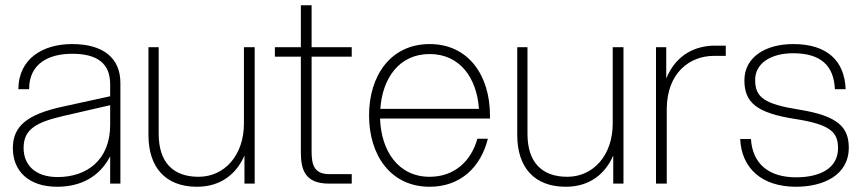

<svg xmlns="http://www.w3.org/2000/svg" viewBox="-20 -700 3288 732"><path d="M400 0H439V-384C439 -476 377 -532 255 -532C145 -532 51 -478 50 -360H91C91 -460 169 -495 255 -495C350 -495 400 -459 400 -379V-333L217 -293C86 -264 29 -221 29 -135C29 -50 87 12 198 12C284 12 358 -23 400 -104ZM70 -136C70 -208 119 -234 222 -258L400 -299V-224C400 -89 310 -25 200 -25C112 -25 70 -73 70 -136Z M585 -190V-520H546V-185C546 -63 610 12 731 12C823 12 882 -38 912 -107V0H951V-520H910V-229C910 -108 836 -26 737 -26C640 -26 585 -81 585 -190Z M1127 -680V-520H1028V-484H1127V-121C1127 -55 1141 0 1234 0H1321V-36H1237C1177 -36 1168 -72 1168 -123V-484H1321V-520H1168V-680Z M1618 12C1736 12 1813 -63 1840 -171H1800C1776 -85 1712 -26 1618 -26C1498 -26 1433 -125 1429 -248H1848V-260C1848 -411 1767 -532 1618 -532C1469 -532 1387 -411 1387 -260C1387 -109 1469 12 1618 12ZM1430 -285C1438 -402 1502 -494 1618 -494C1734 -494 1798 -402 1806 -285Z M1991 -190V-520H1952V-185C1952 -63 2016 12 2137 12C2229 12 2288 -38 2318 -107V0H2357V-520H2316V-229C2316 -108 2242 -26 2143 -26C2046 -26 1991 -81 1991 -190Z M2481 0H2522V-285C2523 -423 2610 -487 2702 -487H2747V-526H2706C2637 -526 2560 -497 2520 -401V-520H2481Z M3015 12C3119 12 3216 -32 3216 -137C3216 -214 3176 -258 3027 -282C2894 -303 2859 -329 2859 -395C2859 -461 2922 -497 3004 -497C3109 -497 3159 -450 3163 -360H3204C3200 -467 3135 -532 3004 -532C2897 -532 2818 -481 2818 -394C2818 -310 2863 -269 3014 -246C3149 -225 3175 -194 3175 -135C3175 -57 3104 -24 3015 -24C2909 -24 2849 -77 2843 -170H2802C2807 -59 2884 12 3015 12Z"/></svg>

Font: Aspekta 150
Style: Regular
Weight: 150
Designer: Ivo Dolenc
Version: Version 2.000